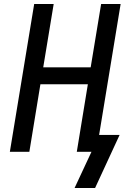

<svg xmlns="http://www.w3.org/2000/svg" viewBox="-20 -755 640 955"><path d="M453 180H351L435 0H362L417 -336H181L126 0H29L150 -735H247L195 -420H431L483 -735H580L473 -84H575Z"/></svg>

Font: Iosevka Aile Medium Oblique
Style: Regular
Weight: 500
Italic angle: -9°
Designer: Belleve Invis
Foundry: Belleve Invis
Version: Version 31.1.0; ttfautohint (v1.8.4)